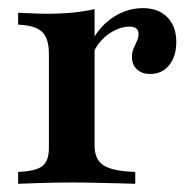

<svg xmlns="http://www.w3.org/2000/svg" viewBox="-20 -448 469 468"><path d="M24.2 0V-29Q66.9 -30.6 83.1 -43.1Q99.2 -55.6 99.2 -87.1V-316.9Q99.2 -354.8 82.3 -370.6Q65.3 -386.3 24.2 -387.9V-416.9Q46.8 -416.1 62.1 -415.3Q77.4 -414.5 96 -414.5Q161.3 -414.5 210.5 -425.8V-93.5Q210.5 -58.9 232.7 -44.8Q254.8 -30.6 309.7 -29V0Q294.4 -0.8 269 -1.2Q243.5 -1.6 214.5 -2.4Q185.5 -3.2 157.3 -3.2Q116.9 -3.2 79.8 -2Q42.7 -0.8 24.2 0ZM346 -267.7Q325.8 -267.7 313.7 -279Q301.6 -290.3 301.6 -308.9Q301.6 -320.2 305.6 -329.8Q309.7 -339.5 313.7 -348Q317.7 -356.5 317.7 -365.3Q317.7 -383.1 295.2 -383.1Q279 -383.1 261.7 -375Q244.4 -366.9 230.2 -352.8Q216.1 -338.7 208.1 -320.2L206.5 -352.4Q226.6 -387.9 259.3 -408.1Q291.9 -428.2 328.2 -428.2Q366.1 -428.2 387.9 -406Q409.7 -383.9 409.7 -345.2Q409.7 -310.5 392.3 -289.1Q375 -267.7 346 -267.7Z"/></svg>

Font: Playfair
Style: Bold
Weight: 700
Designer: Claus Eggers Sørensen
Foundry: Claus Eggers Sørensen
Version: Version 2.001;gftools[0.9.30]